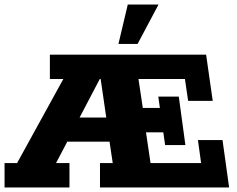

<svg xmlns="http://www.w3.org/2000/svg" viewBox="-22 -823 1041 843"><path d="M-2 0V-107H53L256 -476H197V-583H883L912 -380H804L790 -476H586L605 -349H680L673 -399H763L792 -186H703L695 -242H619L639 -107H861L847 -208H955L984 0H417V-107H473L455 -227L498 -201H239L296 -244L224 -107H283V0ZM306 -266 287 -307H484L448 -283L420 -476H416ZM498 -630 539 -803H674L582 -630Z"/></svg>

Font: Rokkitt SemiBold ExtraBold
Style: Regular
Weight: 800
Version: Version 3.103